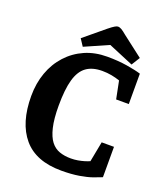

<svg xmlns="http://www.w3.org/2000/svg" viewBox="-155 -947 916 1069"><g transform="rotate(20 303.0 -413.0)"><path d="M335 18Q184 18 110 -69.5Q36 -157 36 -316Q36 -391 59 -455Q82 -519 125.5 -566.5Q169 -614 228 -640Q287 -666 360 -666Q424 -666 477 -657.5Q530 -649 562 -639V-459H487L466 -564Q443 -572 416.5 -577Q390 -582 361 -582Q303 -582 267 -556Q231 -530 214.5 -472Q198 -414 198 -317Q198 -239 210 -189Q222 -139 243 -112Q264 -85 294 -74.5Q324 -64 361 -64Q383 -64 403 -67.5Q423 -71 439.5 -76Q456 -81 470 -87L493 -207H566V-27Q547 -19 516 -8Q485 3 440 10.5Q395 18 335 18ZM212 -671 185 -712 307 -813Q328 -830 340 -837Q352 -844 359 -844Q368 -844 379.5 -837.5Q391 -831 411 -814L532 -721L501 -671L353 -733Z"/></g></svg>

Font: Faustina
Style: Bold
Weight: 700
Designer: Alfonso Garcia
Foundry: http://www.omnibus-type.com
Version: Version 1.200